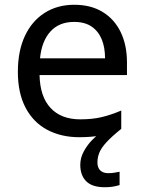

<svg xmlns="http://www.w3.org/2000/svg" viewBox="-20 -566 604 806"><path d="M389 116Q389 138 401 149.5Q413 161 434 161Q451 161 462.5 158.5Q474 156 482 155V211Q468 215 454 217.5Q440 220 420 220Q367 220 342 195Q317 170 317 126Q317 97 331.5 70Q346 43 367.5 21Q389 -1 409 -15L489 -25Q449 7 427 31Q405 55 397 75Q389 95 389 116ZM292 -546Q361 -546 410.5 -516Q460 -486 486.5 -431.5Q513 -377 513 -304V-251H146Q148 -160 192.5 -112.5Q237 -65 317 -65Q368 -65 407.5 -74.5Q447 -84 489 -102V-25Q448 -7 408 1.5Q368 10 313 10Q237 10 178.5 -21Q120 -52 87.5 -113.5Q55 -175 55 -264Q55 -352 84.5 -415Q114 -478 167.5 -512Q221 -546 292 -546ZM291 -474Q228 -474 191.5 -433.5Q155 -393 148 -321H421Q421 -367 407 -401Q393 -435 364.5 -454.5Q336 -474 291 -474Z"/></svg>

Font: Noto Sans Ambassadori
Style: Regular
Weight: 400
Designer: Monotype Design Team
Foundry: Monotype Imaging Inc.
Version: Version 2.013